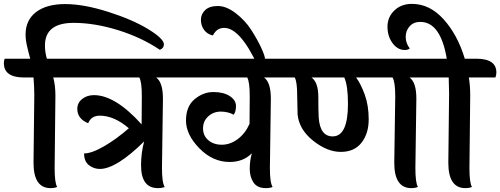

<svg xmlns="http://www.w3.org/2000/svg" viewBox="-90 -965 2582 991"><path d="M83 -125 87 -475Q87 -513 83 -565H35Q-70 -565 -70 -639Q-70 -652 -66 -662H66Q63 -674 57.5 -694Q52 -714 50 -725Q42 -758 42 -787Q42 -861 96 -902.5Q150 -944 246 -944Q342 -944 468 -904Q594 -864 675 -814.5Q756 -765 756 -736Q756 -716 735 -708Q640 -772 519 -809.5Q398 -847 290 -847Q142 -847 142 -730Q142 -695 152 -662H227Q331 -662 331 -591Q331 -578 326 -565H185Q196 -524 196 -472L192 -98Q192 -21 205 0Q191 6 171 6Q83 6 83 -125Z M641 -323 642 -468Q642 -543 629 -565H324Q219 -565 219 -639Q219 -652 223 -662H781Q886 -662 886 -591Q886 -575 880 -565H716Q751 -540 751 -456L746 -98Q746 -22 760 0Q746 6 725 6Q638 6 638 -112Q638 -176 654 -235Q510 -93 425 -93Q394 -93 369 -112.5Q344 -132 344 -173Q383 -173 447 -210Q511 -247 575 -303Q499 -368 425 -368Q381 -368 365 -329Q309 -352 309 -403Q309 -434 334 -454Q359 -474 395 -474Q505 -474 641 -323Z M1198 -326 1199 -468Q1199 -543 1186 -565H872Q767 -565 767 -639Q767 -654 772 -662H1338Q1443 -662 1443 -591Q1443 -575 1437 -565H1273Q1308 -540 1308 -456L1303 -98Q1303 -22 1317 0Q1304 6 1282 6Q1238 6 1218.5 -23Q1199 -52 1199 -94Q1199 -136 1210 -174Q1166 -129 1095 -129Q1008 -129 939 -199.5Q870 -270 870 -343Q870 -416 914.5 -453Q959 -490 1011.5 -490Q1064 -490 1096 -469Q1128 -448 1128 -418Q1128 -388 1116 -373Q1087 -389 1049.5 -389Q1012 -389 985 -364.5Q958 -340 958 -302.5Q958 -265 985 -241.5Q1012 -218 1055 -218Q1098 -218 1137 -247Q1176 -276 1198 -326Z M1067 -821Q1028 -821 1009 -782Q980 -788 963.5 -810.5Q947 -833 947 -862.5Q947 -892 969 -913Q991 -934 1034.5 -934Q1078 -934 1126.5 -897Q1175 -860 1206.5 -811Q1238 -762 1258 -719Q1278 -676 1278 -659Q1278 -624 1241 -624Q1150 -821 1067 -821Z M1518 -565Q1553 -540 1553 -465Q1553 -390 1555 -358Q1562 -261 1627 -261Q1706 -261 1706 -429Q1706 -524 1687 -565ZM1446 -374 1444 -468Q1444 -545 1431 -565H1426Q1321 -565 1321 -639Q1321 -652 1325 -662H2089Q2193 -662 2193 -591Q2193 -578 2188 -565H2024Q2059 -540 2059 -456L2054 -98Q2054 -21 2067 0Q2053 6 2033 6Q1945 6 1945 -125L1950 -468Q1950 -543 1936 -565H1748Q1772 -533 1792.5 -477Q1813 -421 1813 -348.5Q1813 -276 1776 -228.5Q1739 -181 1669 -181Q1599 -181 1526.5 -238.5Q1454 -296 1446 -374Z M2224 -125 2228 -482Q2228 -513 2226 -565H2176Q2071 -565 2071 -639Q2071 -652 2075 -662H2216Q2184 -852 2079 -852Q2045 -852 2024.5 -829.5Q2004 -807 2004 -774.5Q2004 -742 2025 -715Q2016 -707 1999 -707Q1962 -707 1936 -742.5Q1910 -778 1910 -827.5Q1910 -877 1945.5 -911Q1981 -945 2036 -945Q2128 -945 2200 -865Q2272 -785 2309 -662H2368Q2472 -662 2472 -591Q2472 -578 2467 -565H2330Q2337 -522 2337 -472L2333 -98Q2333 -21 2346 0Q2332 6 2312 6Q2224 6 2224 -125Z"/></svg>

Font: Laila SemiBold
Style: Regular
Weight: 600
Designer: Hitesh Malaviya
Foundry: Indian Type Foundry
Version: Version 1.302;PS 1.0;hotconv 1.0.78;makeotf.lib2.5.61930; tt